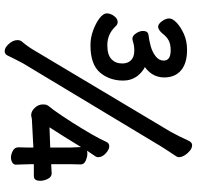

<svg xmlns="http://www.w3.org/2000/svg" viewBox="-30 -746 818 797"><g transform="rotate(90 378.5 -348.0)"><path d="M564 -721Q571 -737 583 -737Q595 -737 606.5 -727.5Q618 -718 625.5 -705.5Q633 -693 633 -682Q633 -677 630 -672Q618 -655 606.5 -636.5Q595 -618 587 -606L244 -36Q236 -22 227.5 -4.5Q219 13 211 29Q206 41 192 41Q178 41 162.5 23.5Q147 6 147 -12Q147 -22 152 -29Q174 -55 188 -79L527 -647Q545 -679 564 -721ZM232 -619Q232 -648 189 -648Q165 -648 149 -640Q133 -632 119 -613Q114 -607 106.5 -601.5Q99 -596 91 -596Q80 -596 68.5 -612Q57 -628 57 -642Q57 -656 75 -673Q93 -690 122 -703Q151 -716 188 -716Q243 -716 272.5 -691Q302 -666 302 -621Q302 -594 288 -571Q276 -553 259 -541Q280 -530 296 -510Q315 -484 315 -451Q315 -394 281.5 -354.5Q248 -315 168 -315Q137 -315 107 -326Q77 -337 56.5 -352.5Q36 -368 36 -383Q36 -398 47 -413Q58 -428 72 -428Q82 -428 90 -419Q122 -385 168 -385Q208 -385 226 -402Q244 -419 244 -447Q244 -470 230.5 -483.5Q217 -497 190 -497Q169 -497 148 -490H147Q145 -489 142 -489Q129 -489 119 -504Q109 -519 109 -533Q109 -554 126 -556Q145 -558 170 -564.5Q195 -571 213.5 -585Q232 -599 232 -619ZM662 -152Q690 -154 700 -154Q715 -154 723 -138Q731 -122 731 -107Q731 -80 712 -80H662V-70Q662 -54 663 -34Q664 -14 664 -5Q664 4 655 9.5Q646 15 634 15Q622 15 607 7.5Q592 0 592 -16L593 -56V-78L478 -72Q473 -72 461 -69H460H458Q442 -69 428 -84Q414 -99 414 -117Q414 -122 414.5 -127.5Q415 -133 419.5 -139.5Q424 -146 428.5 -151.5Q433 -157 437 -162Q488 -234 539 -322Q560 -359 570 -382Q575 -393 588 -393Q601 -393 617 -378.5Q633 -364 633 -347Q633 -339 627 -332Q616 -316 611.5 -309Q607 -302 606 -301Q625 -305 646 -296Q663 -289 663 -275L662 -229ZM593 -229Q593 -237 592 -252Q591 -267 591 -276Q548 -205 509 -145L593 -148Z"/></g></svg>

Font: Moon Stars Kai
Style: Bold
Weight: 700
Designer: GuiWonder
Version: Version 1.101